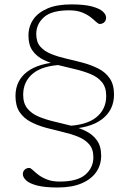

<svg xmlns="http://www.w3.org/2000/svg" viewBox="-20 -728 589 874"><path d="M242.5 125.5Q184 125.5 149.2 116.5Q114.5 107.5 99.2 93.2Q84 79 84 65Q84 52.5 92.2 44.5Q100.5 36.5 113 36.5Q119.5 36.5 129.2 46Q139 55.5 154.5 67.5Q170 79.5 193.8 89Q217.5 98.5 252 98.5Q332 98.5 368.5 67Q405 35.5 405 -12Q405 -49 386 -71Q367 -93 335.2 -105.8Q303.5 -118.5 265.8 -127.2Q228 -136 190 -146.2Q152 -156.5 120.2 -173Q88.5 -189.5 69.5 -217.5Q50.5 -245.5 50.5 -291Q50.5 -360.5 103.2 -401Q156 -441.5 261.5 -447L264 -433Q173.5 -429.5 129.5 -393Q85.5 -356.5 85.5 -296.5Q85.5 -257.5 104.8 -234Q124 -210.5 155.8 -197.2Q187.5 -184 225.2 -175Q263 -166 300.8 -156.5Q338.5 -147 370.2 -131.5Q402 -116 421.2 -89.2Q440.5 -62.5 440.5 -19Q440.5 22.5 418.2 55Q396 87.5 351.8 106.5Q307.5 125.5 242.5 125.5ZM463.5 -291Q463.5 -330 444.5 -353.5Q425.5 -377 393.8 -390.2Q362 -403.5 324.2 -412.5Q286.5 -421.5 248.8 -430.8Q211 -440 179.2 -455.2Q147.5 -470.5 128.5 -496.8Q109.5 -523 109.5 -565.5Q109.5 -607 131.2 -639Q153 -671 196.2 -689.5Q239.5 -708 304.5 -708Q363.5 -708 398 -698.8Q432.5 -689.5 447.8 -675.8Q463 -662 463 -647.5Q463 -635 454.8 -627Q446.5 -619 434 -619Q427.5 -619 417.8 -628.2Q408 -637.5 392.5 -649.8Q377 -662 353.2 -671.5Q329.5 -681 295 -681Q215.5 -681 180.2 -649.8Q145 -618.5 145 -573Q145 -536.5 164 -515.2Q183 -494 214.8 -481.5Q246.5 -469 284.2 -460.5Q322 -452 359.5 -441.8Q397 -431.5 428.8 -415.2Q460.5 -399 479.8 -370.8Q499 -342.5 499 -297.5Q499 -227 444.2 -185.2Q389.5 -143.5 283 -140.5L279.5 -154.5Q372.5 -157 418 -193.8Q463.5 -230.5 463.5 -291Z"/></svg>

Font: Newsreader 9pt ExtraLight
Style: Regular
Weight: 250
Designer: Hugues Gentile
Foundry: Production Type
Version: Version 1.003